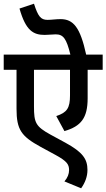

<svg xmlns="http://www.w3.org/2000/svg" viewBox="-20 -916 573 1034"><path d="M533 -540V-622H444C412 -769 375 -813 306 -813C282 -813 257 -809 236 -809C199 -809 185 -828 163 -896L85 -870C119 -750 160 -728 221 -728C240 -728 264 -731 280 -731C321 -731 338 -708 359 -622H0V-540H69V-330C69 -217 95 -182 199 -125L280 -81C340 -48 352 -31 352 0C352 21 344 41 327 61L417 98C439 67 451 34 451 -1C451 -59 426 -96 333 -147L252 -191C172 -235 163 -255 163 -343V-540H357V-402C357 -334 341 -310 283 -291L327 -210C416 -236 452 -280 452 -387V-540Z"/></svg>

Font: Noto Sans Devanagari SemiCondensed Medium
Style: Regular
Weight: 500
Width: 4
Designer: Jelle Bosma - Monotype Design Team
Foundry: Monotype Imaging Inc.
Version: Version 2.004